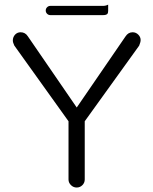

<svg xmlns="http://www.w3.org/2000/svg" viewBox="-20 -817 664 832"><path d="M347.2 -39.1V-291.5L583 -619.1Q589.4 -634.3 589.4 -643.6Q589.4 -656.7 579.1 -667Q568.8 -677.2 554.7 -677.2Q535.6 -677.2 523.9 -659.2L312.5 -351.1L100.6 -659.7Q89.4 -677.2 69.3 -677.2Q55.2 -677.2 45.4 -667Q35.6 -656.2 35.6 -641.6Q35.6 -632.8 42 -619.6L276.9 -291.5V-39.1Q276.9 -25.4 287.4 -14.9Q297.9 -4.4 312.3 -4.4Q326.7 -4.4 336.9 -14.6Q347.2 -24.9 347.2 -39.1ZM198.2 -751.5H426.8Q439.5 -751.5 444.8 -756.3Q448.7 -760.7 448.7 -769.5V-796.9Q438 -791.5 426.8 -791.5H198.2Q189.9 -791.5 184.1 -785.6Q178.2 -779.8 178.2 -771.5Q178.2 -763.2 184.1 -757.3Q189.9 -751.5 198.2 -751.5Z"/></svg>

Font: YuPearl-ExtraLight
Style: ExtraLight
Weight: 200
Designer: Max Yao
Foundry: Max-Everyday
Version: Version 1.011; ttfautohint (v1.8.3)